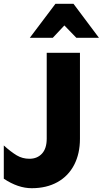

<svg xmlns="http://www.w3.org/2000/svg" viewBox="-20 -979 541 1011"><path d="M147 12Q225 12 282.5 -20Q340 -52 370.5 -111Q401 -170 401 -248V-701H226V-249Q226 -197 201 -170Q176 -143 135 -143Q98 -143 68 -161Q38 -179 0 -213V-38Q75 12 147 12ZM367 -959H272L137 -780H258L319 -845L382 -780H501Z"/></svg>

Font: Geom ExtraBold
Style: Bold
Weight: 800
Version: Version 1.102